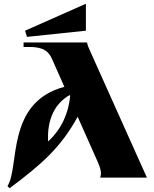

<svg xmlns="http://www.w3.org/2000/svg" viewBox="-20 -949 825 1026"><path d="M515 0H765L463 -673C456 -688 448 -706 445 -722H106V-698H139C211 -698 240 -674 257 -636L324 -485C10 -402 86 -56 20 45L31 57C203 -71 305 -161 395 -325L504 -80C516 -53 525 -22 515 0ZM237 -193C231 -311 273 -396 352 -441L355 -436C346 -345 310 -260 237 -193ZM124 -752 439 -785V-929L114 -785Z"/></svg>

Font: Sinistre Bold
Style: Regular
Weight: 900
Designer: Jules Durand
Foundry: Collletttivo
Version: Version 69.420;Glyphs 3.2 (3217)